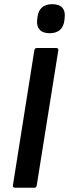

<svg xmlns="http://www.w3.org/2000/svg" viewBox="-20 -880 324 900"><path d="M51.1 0Q38.9 0 40.6 -11.8L140.9 -643.9Q142.9 -655 152.7 -655H242.8Q255.3 -655 253.3 -643.9L152.3 -11.8Q150.3 0 141.2 0ZM212.9 -724.3Q180.9 -724.3 165.9 -741Q150.9 -757.6 154 -785.7L155.7 -799.7Q158.8 -828.7 176.2 -844.5Q193.7 -860.4 224.7 -860.4Q256.8 -860.4 271.6 -844.4Q286.4 -828.4 283.3 -799.7L282 -785.7Q278.9 -756.1 261.5 -740.2Q244 -724.3 212.9 -724.3Z"/></svg>

Font: Sofia Sans Semi Condensed
Style: Italic
Weight: 400
Italic angle: -9°
Designer: Botio Nikoltchev, Ani Petrova
Foundry: lettersoup
Version: Version 4.101